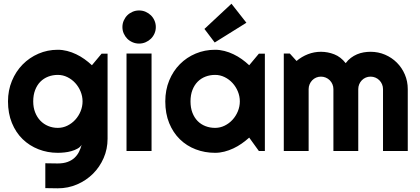

<svg xmlns="http://www.w3.org/2000/svg" viewBox="-20 -810 2254 1030"><path d="M422.9 -266.1Q422.9 -293.5 412.4 -319.1Q401.9 -344.7 383.8 -364.5Q365.7 -384.3 341.6 -396.2Q317.4 -408.2 290 -408.2Q262.7 -408.2 238.5 -398.9Q214.4 -389.6 196.5 -371.6Q178.7 -353.5 168.5 -326.9Q158.2 -300.3 158.2 -266.1Q158.2 -233.4 168.5 -207.3Q178.7 -181.2 196.5 -162.6Q214.4 -144 238.5 -134Q262.7 -124 290 -124Q317.4 -124 341.6 -136Q365.7 -147.9 383.8 -167.7Q401.9 -187.5 412.4 -213.1Q422.9 -238.8 422.9 -266.1ZM557.1 -65.9Q557.1 -10.7 536.1 37.6Q515.1 85.9 478.8 122.1Q442.4 158.2 393.8 179.2Q345.2 200.2 290 200.2L223.1 199.2V65.9L289.1 66.9Q320.3 66.9 342.3 58.8Q364.3 50.8 379.4 36.9Q394.5 22.9 403.6 4.9Q412.6 -13.2 418 -33.2Q410.2 -20.5 395.5 -12.5Q380.9 -4.4 363 0.7Q345.2 5.9 325.9 7.8Q306.6 9.8 290 9.8Q234.9 9.8 186.3 -9.3Q137.7 -28.3 101.3 -63.7Q64.9 -99.1 43.9 -150.4Q22.9 -201.7 22.9 -266.1Q22.9 -325.2 43.9 -376Q64.9 -426.8 101.3 -463.9Q137.7 -501 186.3 -522Q234.9 -543 290 -543Q315.4 -543 340.3 -536.6Q365.2 -530.3 388.7 -519Q412.1 -507.8 433.3 -492.7Q454.6 -477.5 473.1 -460L524.9 -522H557.1Z M815.9 -665Q815.9 -646.5 808.8 -630.4Q801.8 -614.3 789.6 -602.3Q777.3 -590.3 761 -583.3Q744.6 -576.2 726.1 -576.2Q707.5 -576.2 691.2 -583.3Q674.8 -590.3 662.8 -602.3Q650.9 -614.3 643.8 -630.4Q636.7 -646.5 636.7 -665Q636.7 -683.1 643.8 -699.5Q650.9 -715.8 662.8 -727.8Q674.8 -739.7 691.2 -746.8Q707.5 -753.9 726.1 -753.9Q744.6 -753.9 761 -746.8Q777.3 -739.7 789.6 -727.8Q801.8 -715.8 808.8 -699.5Q815.9 -683.1 815.9 -665ZM793 0H658.7V-522.9H793Z M1400.9 0H1368.7L1316.9 -71.8Q1297.9 -54.7 1276.6 -39.8Q1255.4 -24.9 1231.9 -13.9Q1208.5 -2.9 1183.8 3.4Q1159.2 9.8 1133.8 9.8Q1078.6 9.8 1030 -8.8Q981.4 -27.3 945.1 -62.7Q908.7 -98.1 887.7 -149.4Q866.7 -200.7 866.7 -266.1Q866.7 -327.1 887.7 -378.2Q908.7 -429.2 945.1 -465.8Q981.4 -502.4 1030 -522.7Q1078.6 -543 1133.8 -543Q1159.2 -543 1184.1 -536.6Q1209 -530.3 1232.4 -519Q1255.9 -507.8 1277.1 -492.7Q1298.3 -477.5 1316.9 -460L1368.7 -522H1400.9ZM1266.6 -266.1Q1266.6 -293.5 1256.1 -319.1Q1245.6 -344.7 1227.5 -364.5Q1209.5 -384.3 1185.3 -396.2Q1161.1 -408.2 1133.8 -408.2Q1106.4 -408.2 1082.3 -398.9Q1058.1 -389.6 1040.3 -371.6Q1022.5 -353.5 1012.2 -326.9Q1002 -300.3 1002 -266.1Q1002 -231.9 1012.2 -205.3Q1022.5 -178.7 1040.3 -160.6Q1058.1 -142.6 1082.3 -133.3Q1106.4 -124 1133.8 -124Q1161.1 -124 1185.3 -136Q1209.5 -147.9 1227.5 -167.7Q1245.6 -187.5 1256.1 -213.1Q1266.6 -238.8 1266.6 -266.1ZM1131.8 -582 1076.7 -654.8 1221.7 -790 1301.8 -688Z M2167.5 0H2034.7V-332Q2034.7 -345.7 2029.5 -357.9Q2024.4 -370.1 2015.1 -379.4Q2005.9 -388.7 1993.7 -393.8Q1981.4 -398.9 1967.8 -398.9Q1954.1 -398.9 1942.1 -393.8Q1930.2 -388.7 1921.1 -379.4Q1912.1 -370.1 1907 -357.9Q1901.9 -345.7 1901.9 -332V0H1768.6V-332Q1768.6 -345.7 1763.4 -357.9Q1758.3 -370.1 1749 -379.4Q1739.7 -388.7 1727.5 -393.8Q1715.3 -398.9 1701.7 -398.9Q1688 -398.9 1676 -393.8Q1664.1 -388.7 1655 -379.4Q1646 -370.1 1640.9 -357.9Q1635.7 -345.7 1635.7 -332V0H1502.4V-522.9H1534.7L1570.8 -482.9Q1598.6 -506.3 1632.1 -519.3Q1665.5 -532.2 1701.7 -532.2Q1738.3 -532.2 1773.2 -518.6Q1808.1 -504.9 1834.5 -471.2Q1846.7 -487.8 1862.3 -499.5Q1877.9 -511.2 1895.3 -518.6Q1912.6 -525.9 1931.2 -529.1Q1949.7 -532.2 1967.8 -532.2Q2009.3 -532.2 2045.7 -516.6Q2082 -501 2109.1 -473.9Q2136.2 -446.8 2151.9 -410.2Q2167.5 -373.5 2167.5 -332Z"/></svg>

Font: Righteous
Style: Regular
Weight: 400
Version: Version 1.000